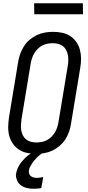

<svg xmlns="http://www.w3.org/2000/svg" viewBox="-20 -939 540 1182"><path d="M203 8Q174 8 147 2.5Q120 -3 97.5 -17.5Q75 -32 59.5 -54Q44 -76 37 -102.5Q30 -129 30.5 -157.5Q31 -186 35 -214L92 -559Q96 -584 105 -608.5Q114 -633 128 -655Q142 -677 163 -694.5Q184 -712 207 -723Q230 -734 255.5 -738.5Q281 -743 306 -743Q335 -743 362 -737.5Q389 -732 411.5 -717.5Q434 -703 449.5 -681Q465 -659 472 -632.5Q479 -606 479 -577.5Q479 -549 474 -521L417 -176Q413 -151 404.5 -126.5Q396 -102 381.5 -80Q367 -58 346.5 -40.5Q326 -23 302.5 -12Q279 -1 253.5 3.5Q228 8 203 8ZM204 -62Q220 -62 236.5 -65Q253 -68 268.5 -76Q284 -84 296.5 -96.5Q309 -109 318 -124Q327 -139 332 -155Q337 -171 340 -187L397 -532Q400 -549 400.5 -566.5Q401 -584 398 -600Q395 -616 387.5 -630.5Q380 -645 368 -654.5Q356 -664 339.5 -668.5Q323 -673 305 -673Q289 -673 272.5 -670Q256 -667 240.5 -659Q225 -651 212.5 -638.5Q200 -626 191 -611Q182 -596 177 -580Q172 -564 169 -548L112 -203Q110 -186 109 -168.5Q108 -151 111 -135Q114 -119 121.5 -104.5Q129 -90 141 -80.5Q153 -71 169.5 -66.5Q186 -62 204 -62ZM187 223Q173 223 159.5 221Q146 219 134 215Q122 211 111 203.5Q100 196 93 186Q86 176 81.5 161Q77 146 78 137L80 126Q82 113 87.5 100Q93 87 100.5 75Q108 63 117.5 52Q127 41 137.5 31Q148 21 161.5 11.5Q175 2 184 -3L194 -8H248L247 0Q237 6 227.5 13Q218 20 210 28Q202 36 194.5 44.5Q187 53 180.5 62.5Q174 72 167.5 83.5Q161 95 160 102L158 111Q157 117 158 123.5Q159 130 161.5 135Q164 140 168.5 144Q173 148 178 150.5Q183 153 190.5 154.5Q198 156 202 156H207Q211 156 215.5 155.5Q220 155 224 154.5Q228 154 232.5 153.5Q237 153 241 152H246L234 219Q229 220 224 220.5Q219 221 213.5 221.5Q208 222 202.5 222.5Q197 223 193 223ZM491 -851H191L190 -919H490Z"/></svg>

Font: Iosevka Term Oblique
Style: Regular
Weight: 400
Italic angle: -9°
Monospace: yes
Designer: Belleve Invis
Foundry: Belleve Invis
Version: Version 31.4.0